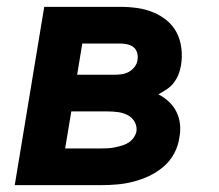

<svg xmlns="http://www.w3.org/2000/svg" viewBox="-20 -540 640 560"><path d="M23 0 109 -520H332Q357 -520 381 -516.5Q405 -513 427 -504Q449 -495 467 -480Q485 -465 495.5 -444.5Q506 -424 509 -399.5Q512 -375 508 -350Q506 -337 501 -324Q496 -311 487.5 -299.5Q479 -288 467 -280Q455 -272 442 -265Q459 -256 472.5 -243.5Q486 -231 494.5 -214Q503 -197 505 -177.5Q507 -158 503 -138Q500 -115 488 -92.5Q476 -70 456.5 -53.5Q437 -37 414.5 -26.5Q392 -16 368.5 -10Q345 -4 321 -2Q297 0 274 0ZM205 -322H314Q324 -322 335 -323.5Q346 -325 356 -330.5Q366 -336 373 -345.5Q380 -355 381 -365Q383 -376 380 -386Q377 -396 370 -402Q363 -408 352.5 -410.5Q342 -413 332 -413H220ZM170 -107H274Q284 -107 294 -107.5Q304 -108 314 -110Q324 -112 334.5 -115Q345 -118 354 -123.5Q363 -129 369.5 -138Q376 -147 378 -157Q380 -172 372.5 -185Q365 -198 352 -204.5Q339 -211 324.5 -213Q310 -215 294 -215H188Z"/></svg>

Font: Iosevka SS04 XBd Ex Obl
Style: Regular
Weight: 800
Width: 7
Italic angle: -9°
Monospace: yes
Designer: Belleve Invis
Foundry: Belleve Invis
Version: Version 19.0.0; ttfautohint (v1.8.4)